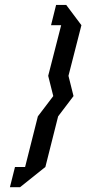

<svg xmlns="http://www.w3.org/2000/svg" viewBox="-20 -687 355 790"><path d="M83.3 0 135.8 -208.3 199.2 -291.7 178.3 -375 231.7 -583.3H190L210.8 -666.7H252.5L315 -583.3L261.7 -375L282.5 -291.7L219.2 -208.3L166.7 0L62.5 83.3H20.8L41.7 0Z"/></svg>

Font: Yulong
Style: Italic
Weight: 400
Italic angle: -14.25°
Designer: GGBotNet
Foundry: f0n7.com
Version: 1.00